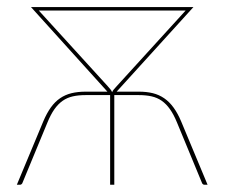

<svg xmlns="http://www.w3.org/2000/svg" viewBox="-20 -510 620 530"><path d="M295.5 -247.5V0H284V-247.5H216.5Q196.5 -247.5 181 -244Q165.5 -240.5 153 -231.8Q140.5 -223 130.2 -208.5Q120 -194 111 -172L41.5 -4Q39 0 35 0H26.5L99.5 -175Q109 -197.5 120.2 -213.2Q131.5 -229 145.8 -238.8Q160 -248.5 177.5 -252.8Q195 -257 216.5 -257H276.5L65.5 -490.5H504.5H506H514L302 -257H363Q384.5 -257 401.8 -252.8Q419 -248.5 433.2 -238.8Q447.5 -229 459 -213.2Q470.5 -197.5 480 -175L553 0H544.5Q540.5 0 538 -4L468.5 -172Q459.5 -194 449.2 -208.5Q439 -223 426.5 -231.8Q414 -240.5 398.5 -244Q383 -247.5 363 -247.5ZM277 -272.5Q282 -267 285 -263.2Q288 -259.5 289.5 -255.5Q291 -259.5 294.2 -263.2Q297.5 -267 302.5 -272.5L492.5 -481H87Z"/></svg>

Font: Lato Hairline
Style: Regular
Weight: 100
Designer: Lukasz Dziedzic
Foundry: tyPoland Lukasz Dziedzic
Version: Version 2.007; 2014-02-27